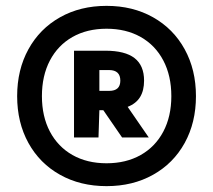

<svg xmlns="http://www.w3.org/2000/svg" viewBox="-20 -769 728 655"><path d="M648.5 -441Q648.5 -351 610 -281.2Q571.5 -211.5 502.2 -172.8Q433 -134 343.5 -134Q254 -134 184.8 -172.8Q115.5 -211.5 77 -281.2Q38.5 -351 38.5 -441Q38.5 -531 77 -601Q115.5 -671 184.8 -710Q254 -749 343.5 -749Q433 -749 502.2 -710Q571.5 -671 610 -601Q648.5 -531 648.5 -441ZM564.5 -441Q564.5 -510.5 537.2 -562.5Q510 -614.5 460 -642.8Q410 -671 343.5 -671Q277 -671 227.2 -642.8Q177.5 -614.5 150.2 -562.5Q123 -510.5 123 -441Q123 -372 150.2 -320.2Q177.5 -268.5 227.2 -240.2Q277 -212 343.5 -212Q410 -212 460 -240.2Q510 -268.5 537.2 -320.2Q564.5 -372 564.5 -441ZM415.5 -404.5 487.5 -300H396.5L332.5 -393H319L316 -300H232.5V-596H339.5Q406.5 -596 439 -570.8Q471.5 -545.5 471.5 -494Q471.5 -460 457.8 -437.8Q444 -415.5 415.5 -404.5ZM319 -459H352.5Q390.5 -459 390.5 -494Q390.5 -512 380.8 -521Q371 -530 352.5 -530H319Z"/></svg>

Font: Encode Sans Semi Condensed Black
Style: Regular
Weight: 900
Width: 4
Designer: Multiple Designers
Foundry: Impallari Type
Version: Version 2.000